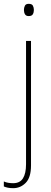

<svg xmlns="http://www.w3.org/2000/svg" viewBox="-52 -742 268 1003"><path d="M73 -690Q73 -702 78 -712Q83 -722 98 -722Q115 -722 120 -712Q125 -702 125 -690Q125 -677 119.5 -667.5Q114 -658 98 -658Q84 -658 78.5 -667.5Q73 -677 73 -690ZM17 241Q1 241 -11 238.5Q-23 236 -32 232V206Q-21 211 -8.5 213Q4 215 17 215Q52 215 68 189.5Q84 164 84 116V-528H110V122Q110 185 82.5 213Q55 241 17 241Z"/></svg>

Font: Noto Sans Gurmukhi UI SemiCondensed Thin
Style: Regular
Weight: 100
Width: 4
Designer: Jelle Bosma - Monotype Design Team
Foundry: Monotype Imaging Inc.
Version: Version 2.004; ttfautohint (v1.8.4.7-5d5b)